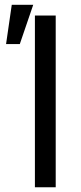

<svg xmlns="http://www.w3.org/2000/svg" viewBox="-20 -793 344 813"><path d="M215.9 -727.3H127.8V0H215.9ZM5.7 -606.5H63.9L120.7 -772.7H29.8Z"/></svg>

Font: Magic Ui Pro
Style: Regular
Weight: 400
Designer: Stefan Endress, Andreas Faust
Version: Version 1.000;FEAKit 1.0